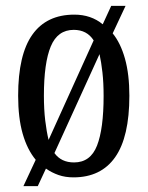

<svg xmlns="http://www.w3.org/2000/svg" viewBox="-20 -596 504 656"><path d="M102 -50Q73 -85 57.5 -139Q42 -193 42 -269Q42 -409 90.5 -477.5Q139 -546 234 -546Q291 -546 331 -513L360 -576H409L365 -482Q392 -449 407 -395.5Q422 -342 422 -269Q422 -128 373.5 -59Q325 10 231 10Q203 10 180 2Q157 -6 137 -20L109 40H60ZM300 -458Q277 -494 232 -494Q177 -494 153.5 -437.5Q130 -381 130 -269Q130 -222 134.5 -184.5Q139 -147 146 -118ZM233 -41Q289 -41 311.5 -98.5Q334 -156 334 -268Q334 -313 330 -348.5Q326 -384 320 -411L166 -73Q189 -41 233 -41Z"/></svg>

Font: Noto Serif Bengali ExtraCondensed
Style: Regular
Weight: 400
Width: 2
Designer: Juan Bruce, Universal Thirst, Indian Type Foundry and the Monotype Design Team.
Foundry: Monotype Imaging Inc.
Version: Version 2.003; ttfautohint (v1.8.4.7-5d5b)